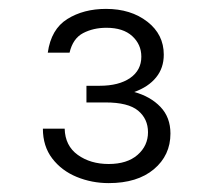

<svg xmlns="http://www.w3.org/2000/svg" viewBox="-20 -705 480 432"><path d="M224.5 -293Q186.5 -293 152.5 -307Q118.5 -321 97.5 -348.5Q76.5 -376 76.5 -415.5H125.5Q126.5 -377 155 -356.5Q183.5 -336 224.5 -336Q266 -336 289.5 -356.5Q313 -377 313 -407.5Q313 -437.5 290.8 -456Q268.5 -474.5 217.5 -474.5H174.5V-512H204Q247.5 -512 272.8 -529.5Q298 -547 298 -577.5Q298 -605 277.5 -623.8Q257 -642.5 219.5 -642.5Q190 -642.5 167 -630.5Q144 -618.5 136.5 -586.5H87.5Q95 -639.5 131.5 -662.2Q168 -685 218.5 -685Q274.5 -685 311.5 -656.2Q348.5 -627.5 348.5 -582Q348.5 -552 331.2 -530.8Q314 -509.5 282 -498Q318.5 -488 341 -464.5Q363.5 -441 363.5 -404.5Q363.5 -355.5 326.2 -324.2Q289 -293 224.5 -293Z"/></svg>

Font: Karla ExtraLight
Style: Regular
Weight: 400
Version: Version 2.001